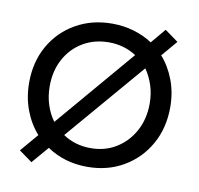

<svg xmlns="http://www.w3.org/2000/svg" viewBox="-68 -617 744 717"><g transform="rotate(10 303.5 -258.0)"><path d="M96 29 46 -7 104 -75Q72 -111 54 -159Q36 -207 36 -263Q36 -341 70.5 -402Q105 -463 166 -498Q227 -533 304 -533Q347 -533 386 -521.5Q425 -510 457 -489L504 -545L555 -508L504 -448Q535 -413 553 -365.5Q571 -318 571 -263Q571 -184 536.5 -122.5Q502 -61 441.5 -25.5Q381 10 304 10Q260 10 221.5 -1.5Q183 -13 151 -35ZM114 -263Q114 -225 124.5 -192.5Q135 -160 154 -134L408 -432Q362 -462 304 -462Q249 -462 206 -436.5Q163 -411 138.5 -366Q114 -321 114 -263ZM304 -61Q359 -61 401.5 -87.5Q444 -114 468.5 -159.5Q493 -205 493 -263Q493 -300 482.5 -332Q472 -364 454 -390L199 -92Q245 -61 304 -61Z"/></g></svg>

Font: Lexend Deca Light
Style: Regular
Weight: 300
Designer: Bonnie Shaver-Troup, Thomas Jockin
Foundry: Lexend
Version: Version 1.008; ttfautohint (v1.8.4.7-5d5b)